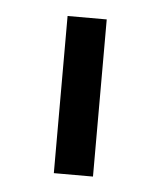

<svg xmlns="http://www.w3.org/2000/svg" viewBox="-33 -731 287 342"><g transform="rotate(5 110.0 -559.5)"><path d="M75 -419V-700H145V-419Z"/></g></svg>

Font: MuseoModerno Thin Light
Style: Regular
Weight: 300
Version: Version 1.003